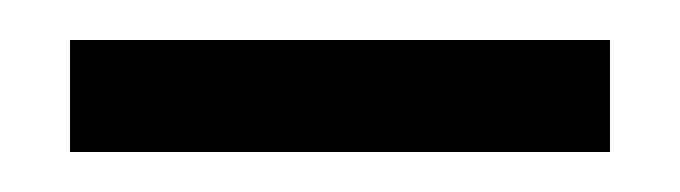

<svg xmlns="http://www.w3.org/2000/svg" viewBox="-20 -683 340 96"><path d="M15 -663H285V-607H15Z"/></svg>

Font: PT Root UI
Style: Regular
Weight: 400
Designer: Vitaly Kuzmin
Foundry: ParaType Ltd.
Version: Version 2.001G